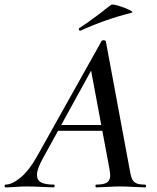

<svg xmlns="http://www.w3.org/2000/svg" viewBox="-58 -811 681 831"><path d="M-34 -12Q-6 -12 30.5 -42Q67 -72 101 -132L382 -634Q384 -637 390 -637Q393 -637 396 -636Q399 -635 400 -633L502 -84Q507 -53 512.5 -39Q518 -25 530.5 -18.5Q543 -12 570 -12Q574 -12 574 -6Q574 0 570 0Q555 0 521 -2Q485 -4 462 -4Q440 -4 406 -2Q374 0 359 0Q355 0 355 -6Q355 -12 359 -12Q391 -12 405 -21Q419 -30 419 -53Q419 -60 415 -84L333 -523L379 -583L130 -130Q102 -81 102 -54Q102 -31 120 -21.5Q138 -12 175 -12Q179 -12 178.5 -6Q178 0 174 0Q161 0 125 -2Q81 -4 58 -4Q37 -4 9 -2Q-19 0 -34 0Q-38 0 -38 -6Q-38 -12 -34 -12ZM194 -270H411L413 -245H179ZM289 -678Q285 -678 283.5 -682.5Q282 -687 285 -689Q318 -710 379 -756Q393 -768 423 -790Q428 -794 455 -786Q482 -778 502 -768Q522 -758 512 -756Q394 -726 290 -678Z"/></svg>

Font: Cormorant Infant SemiBold
Style: Italic
Weight: 600
Italic angle: -10°
Designer: Christian Thalmann (Catharsis Fonts)
Foundry: Catharsis Fonts
Version: Version 4.000